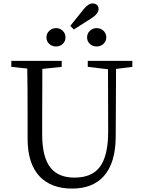

<svg xmlns="http://www.w3.org/2000/svg" viewBox="-20 -1084 832 1120"><path d="M401 16Q280 16 213 -53Q141 -127 141 -275V-391Q141 -587 139 -684L46 -694V-729H340V-694L227 -682Q226 -587 226 -391V-299Q226 -164 277 -103Q323 -48 414 -48Q516 -48 562 -110Q611 -174 611 -318L610 -680L492 -694V-729H752V-694L657 -682L655 -290Q655 -134 585 -56Q520 16 401 16ZM307 -920Q330 -920 346 -904.5Q362 -889 362 -866Q362 -843 346 -828Q330 -813 306.5 -813Q283 -813 267 -828Q251 -843 251 -866Q251 -889 267.5 -904.5Q284 -920 307 -920ZM544 -813Q520 -813 504 -828Q488 -843 488 -866Q488 -889 504.5 -904.5Q521 -920 544 -920Q567 -920 583.5 -904.5Q600 -889 600 -866Q600 -843 583.5 -828Q567 -813 544 -813ZM411 -912 390 -933 467 -1029Q495 -1064 520 -1064Q535 -1064 545 -1055.5Q555 -1047 555 -1032Q555 -1004 514 -978Z"/></svg>

Font: Cactus Classical Serif
Style: Regular
Weight: 400
Designer: Henry Chan (via Glyphwiki)、田海東、宇文滿月
Foundry: Moonlit Owen
Version: Version 1.000